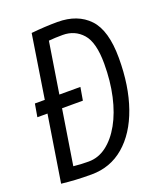

<svg xmlns="http://www.w3.org/2000/svg" viewBox="-134 -796 750 892"><g transform="rotate(-20 240.5 -350.0)"><path d="M164 10Q120 10 86 8Q52 6 16 2L68 -326H18L29 -390H78L127 -703Q196 -710 257 -710Q356 -710 412 -651Q468 -592 468 -455Q468 -317 431 -212Q394 -107 325.5 -48.5Q257 10 164 10ZM172 -51Q220 -51 260.5 -81.5Q301 -112 331.5 -166.5Q362 -221 378.5 -294.5Q395 -368 395 -454Q395 -559 357 -602Q319 -645 259 -645Q221 -645 190 -642L150 -390H254L243 -326H140L97 -55Q116 -53 133 -52Q150 -51 172 -51Z"/></g></svg>

Font: Georama SemiCondensed
Style: Italic
Weight: 400
Width: 4
Italic angle: -9°
Designer: Jean-Baptiste Levee
Foundry: Production Type
Version: Version 1.000